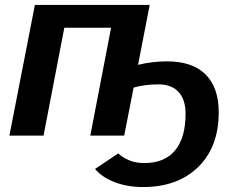

<svg xmlns="http://www.w3.org/2000/svg" viewBox="-20 -548 952 776"><path d="M620 -207Q566 -207 520 -194L482 0H345L429 -436H240L156 0H18L121 -528H585L538 -286Q596 -300 655 -300Q758 -300 811 -247Q864 -194 864 -94Q864 46 781 127Q698 208 558 208Q495 208 444 188.5Q393 169 364 135L458 72Q473 87 500 99Q527 111 564 111Q645 111 687.5 60Q730 9 730 -88Q730 -145 702 -176Q674 -207 620 -207Z"/></svg>

Font: Libra Sans Modern
Style: Bold Italic
Weight: 700
Italic angle: -12°
Foundry: Stefan Peev, Context Ltd
Version: Version 1.000